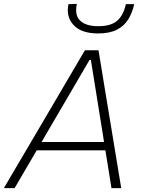

<svg xmlns="http://www.w3.org/2000/svg" viewBox="-38 -973 733 993"><path d="M-18 0Q16 -58 53.5 -121.8Q91 -185.5 125 -243L269 -488Q306 -551 337.2 -604.2Q368.5 -657.5 401 -713H471.5Q480 -660 489 -606.2Q498 -552.5 508.5 -487L549 -242.5Q559 -183 569.2 -119.8Q579.5 -56.5 589 0H538.5Q531 -47 523 -97Q515 -147 507 -195.5H152Q123.5 -147 94.5 -97.5Q65.5 -48 37.5 0ZM195 -269.5Q186 -254 177 -238.5H500L495.5 -268L432 -663H425ZM470 -800Q382.5 -800 342.5 -843.5Q302.5 -887 316 -951.5L359.5 -953Q347 -894.5 376.8 -866Q406.5 -837.5 471 -837.5Q535.5 -837.5 568 -865.8Q600.5 -894 613 -951.5H656Q646.5 -907.5 625.5 -873.2Q604.5 -839 566.8 -819.5Q529 -800 470 -800Z"/></svg>

Font: Commissioner ExtraLight
Style: Italic
Weight: 200
Italic angle: -12°
Designer: Kostas Bartsokas
Foundry: Kostas Bartsokas
Version: Version 1.000; ttfautohint (v1.8.3)